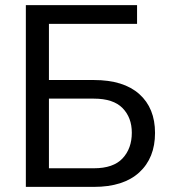

<svg xmlns="http://www.w3.org/2000/svg" viewBox="-20 -731 670 751"><path d="M516.1 -637.7H171.4V-418H347.2Q463.4 -418 524.9 -363Q586.4 -308.1 586.4 -210.9Q586.4 -113.3 524.7 -56.6Q462.9 0 347.2 0H81.1V-710.9H516.1ZM171.4 -345.2V-72.8H347.2Q423.3 -72.8 459.5 -111.6Q495.6 -150.4 495.6 -211.9Q495.6 -271 459.5 -308.1Q423.3 -345.2 347.2 -345.2Z"/></svg>

Font: Roboto Web
Style: Regular
Weight: 400
Designer: Google
Version: Version 1.200310; 2013